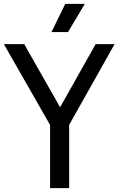

<svg xmlns="http://www.w3.org/2000/svg" viewBox="-41 -967 609 987"><path d="M216.5 0V-324.5L-21 -740H83.5L268 -415.5L450.5 -740H548L314.5 -325V0ZM223.5 -802 294.5 -947H395L308.5 -802Z"/></svg>

Font: Encode Sans Condensed Condensed Medium
Style: Regular
Weight: 500
Width: 3
Designer: Multiple Designers
Foundry: Impallari Type
Version: Version 3.000; ttfautohint (v1.8.3) -l 8 -r 50 -G 200 -x 14 